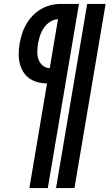

<svg xmlns="http://www.w3.org/2000/svg" viewBox="-20 -755 559 980"><path d="M266 205 425 -735H519L360 205ZM130 205 220 -329Q196 -329 172 -335.5Q148 -342 129 -355.5Q110 -369 98 -389.5Q86 -410 80.5 -433Q75 -456 75.5 -481.5Q76 -507 80 -532Q85 -558 92.5 -582.5Q100 -607 113.5 -630.5Q127 -654 146 -674Q165 -694 188.5 -708Q212 -722 238 -728.5Q264 -735 289 -735H383L224 205ZM234 -407 276 -657Q255 -656 235.5 -643.5Q216 -631 203.5 -612.5Q191 -594 184.5 -573.5Q178 -553 174 -532Q171 -512 170.5 -491Q170 -470 176.5 -451.5Q183 -433 198 -420.5Q213 -408 234 -407Z"/></svg>

Font: iosevka_custom_sans_ss08 Heavy
Style: Italic
Weight: 900
Italic angle: -10°
Designer: Belleve Invis
Foundry: Belleve Invis
Version: Version 10.3.0; ttfautohint (v1.8.3)